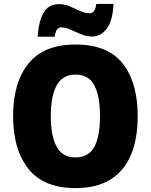

<svg xmlns="http://www.w3.org/2000/svg" viewBox="-20 -1019 772 983"><path d="M685 -424Q685 -310 651 -227.5Q617 -145 546.5 -100.5Q476 -56 366 -56Q204 -56 125.5 -154.5Q47 -253 47 -425Q47 -596 125.5 -693.5Q204 -791 367 -791Q532 -791 608.5 -693.5Q685 -596 685 -424ZM240 -424Q240 -323 270 -268Q300 -213 366 -213Q434 -213 463 -267Q492 -321 492 -424Q492 -527 463 -582Q434 -637 367 -637Q300 -637 270 -581.5Q240 -526 240 -424ZM173 -831Q177 -906 202 -952Q227 -998 284 -998Q310 -998 337 -986.5Q364 -975 390 -963Q416 -951 441 -951Q451 -951 460 -961Q469 -971 473 -999H561Q557 -912 526.5 -872Q496 -832 451 -832Q423 -832 394.5 -844Q366 -856 340 -867.5Q314 -879 292 -879Q284 -879 274 -870Q264 -861 260 -831Z"/></svg>

Font: Noto Sans Malayalam UI SemiCondensed Black
Style: Regular
Weight: 900
Width: 4
Designer: Jelle Bosma - Monotype Design Team
Foundry: Monotype Imaging Inc.
Version: Version 2.104; ttfautohint (v1.8.4.7-5d5b)